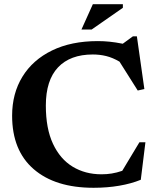

<svg xmlns="http://www.w3.org/2000/svg" viewBox="-20 -878 746 911"><path d="M461.5 -51Q487 -51 510.2 -54.8Q533.5 -58.5 560 -67.5L641.5 -203H670L648 -25Q602.5 -6.5 545.8 3.2Q489 13 424 13Q242 13 139.8 -75.5Q37.5 -164 37.5 -329Q37.5 -434.5 86.5 -514.2Q135.5 -594 226.8 -638.5Q318 -683 444 -683Q472 -683 499.5 -680.2Q527 -677.5 562.5 -670.5L610.5 -705.5H629.5L665 -455.5L633.5 -448.5L547 -585.5Q514.5 -604.5 484 -612Q453.5 -619.5 420.5 -619.5Q313 -619.5 255.2 -558.2Q197.5 -497 197.5 -377Q197.5 -268 231.5 -195.5Q265.5 -123 325 -87Q384.5 -51 461.5 -51ZM366.5 -738 420.5 -858H563V-841L415 -738Z"/></svg>

Font: Newsreader Text
Style: Bold
Weight: 700
Designer: Hugues Gentile
Foundry: Production Type
Version: Version 1.001